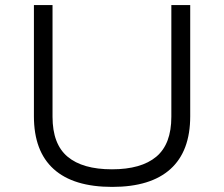

<svg xmlns="http://www.w3.org/2000/svg" viewBox="-20 -725 879 753"><path d="M420 8Q268 8 190.5 -62Q113 -132 113 -269V-705H186V-267Q186 -160 245 -110.5Q304 -61 419 -61Q534 -61 593 -110.5Q652 -160 652 -267V-705H726V-269Q726 -132 648.5 -62Q571 8 420 8Z"/></svg>

Font: Nunito Sans 7pt SemiExpanded Light
Style: Regular
Weight: 300
Width: 6
Designer: Vernon Adams
Foundry: Vernon Adams
Version: Version 3.101;gftools[0.9.27]